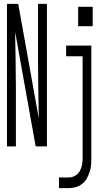

<svg xmlns="http://www.w3.org/2000/svg" viewBox="-20 -755 540 990"><path d="M16 0V-735H74L180 -144Q179 -218 177.5 -292.5Q176 -367 176 -441V-735H222V0H164L99 -362L58 -591Q59 -517 60.5 -442.5Q62 -368 62 -294V0ZM383 -620V-720H458V-620ZM284 215V160H335Q352 160 367.5 151Q383 142 391.5 127Q400 112 403 95Q406 78 406 60V-465H321V-520H451V60Q451 79 449.5 97Q448 115 442 132.5Q436 150 427 166Q418 182 403 193.5Q388 205 370.5 210Q353 215 335 215Z"/></svg>

Font: Iosevka SS04 Light
Style: Regular
Weight: 300
Monospace: yes
Designer: Belleve Invis
Foundry: Belleve Invis
Version: Version 19.0.0; ttfautohint (v1.8.4)